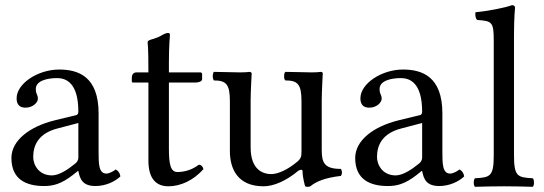

<svg xmlns="http://www.w3.org/2000/svg" viewBox="-20 -718 2095 740"><path d="M282 -244V-112C282 -99 276 -92 268 -86C242 -65 208 -42 180 -42C130 -42 108 -82 108 -113C108 -158 128 -204 202 -223ZM118 -375C118 -407 162 -417 200 -417C234 -417 282 -400 282 -287C282 -280 278 -276 276 -275L190 -254C94 -230 24 -177 24 -109C24 -27 80 -1 150 -1C185 -1 216 -9 260 -43L280 -59H282C288 -28 298 -1 348 -1C387 -1 423 -18 444 -38C442 -50 438 -58 426 -65C419 -59 402 -49 390 -49C360 -49 360 -88 360 -134V-281C360 -423 282 -450 208 -450C126 -450 44 -396 44 -339C44 -315 56 -303 78 -303C108 -303 126 -324 126 -337C126 -355 118 -353 118 -375Z M506 -439C492 -439 488 -427 488 -419V-406C488 -401 489 -400 493 -400H552V-99C552 -28 583 0 629 0C675 0 725 -22 764 -66C762 -76 756 -83 746 -83C720 -63 690 -55 664 -55C637 -55 631 -85 631 -147V-400H735C745 -400 759 -404 759 -413V-433C759 -437 756 -439 751 -439H631V-478C631 -543 635 -583 635 -583C635 -589 632 -591 627 -591C623 -591 614 -588 605 -583C594 -576 584 -572 571 -568C559 -565 549 -562 549 -555C549 -543 552 -550 552 -439Z M996 0C1034 0 1082 -20 1130 -60C1136 -64 1146 -66 1146 -59C1146 -33 1156 0 1156 0C1160 2 1163 2 1166 2C1169 2 1172 2 1176 0C1198 -18 1232 -33 1294 -40C1296 -43 1298 -48 1298 -53C1298 -58 1296 -64 1294 -67C1230 -67 1220 -91 1220 -140V-332C1220 -362 1224 -435 1224 -435C1224 -438 1222 -441 1216 -441C1212 -440 1196 -439 1182 -439C1150 -439 1114 -441 1080 -441C1076 -438 1075 -431 1075 -424C1075 -417 1076 -411 1080 -408C1128 -408 1142 -393 1142 -327V-134C1142 -115 1140 -107 1126 -95C1088 -63 1050 -47 1026 -47C996 -47 946 -61 946 -150V-332C946 -362 950 -435 950 -435C950 -438 946 -441 942 -441C936 -440 922 -439 906 -439C874 -439 838 -441 804 -441C802 -438 800 -431 800 -424C800 -417 802 -411 804 -408C852 -408 866 -393 866 -328V-136C866 -67 896 0 996 0Z M1607 -244V-112C1607 -99 1601 -92 1593 -86C1567 -65 1533 -42 1505 -42C1455 -42 1433 -82 1433 -113C1433 -158 1453 -204 1527 -223ZM1443 -375C1443 -407 1487 -417 1525 -417C1559 -417 1607 -400 1607 -287C1607 -280 1603 -276 1601 -275L1515 -254C1419 -230 1349 -177 1349 -109C1349 -27 1405 -1 1475 -1C1510 -1 1541 -9 1585 -43L1605 -59H1607C1613 -28 1623 -1 1673 -1C1712 -1 1748 -18 1769 -38C1767 -50 1763 -58 1751 -65C1744 -59 1727 -49 1715 -49C1685 -49 1685 -88 1685 -134V-281C1685 -423 1607 -450 1533 -450C1451 -450 1369 -396 1369 -339C1369 -315 1381 -303 1403 -303C1433 -303 1451 -324 1451 -337C1451 -355 1443 -353 1443 -375Z M1883 -122C1883 -39 1871 -34 1811 -31C1807 -28 1806 -21 1806 -14C1806 -7 1807 -1 1811 2C1845 1 1883 0 1923 0C1963 0 2001 1 2033 2C2037 -1 2038 -7 2038 -14C2038 -21 2037 -28 2033 -31C1973 -34 1961 -39 1961 -122V-583C1961 -648 1965 -688 1965 -688C1965 -695 1961 -698 1953 -698C1927 -688 1853 -674 1813 -671C1812 -669 1812 -666 1812 -663C1812 -655 1814 -645 1819 -641C1877 -637 1883 -634 1883 -559Z"/></svg>

Font: Ponomar Unicode
Style: Regular
Weight: 400
Version: 1.3